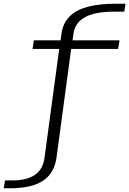

<svg xmlns="http://www.w3.org/2000/svg" viewBox="-135 -808 698 1036"><path d="M-115 208H-80Q-6 208 46.8 191Q99.5 174 130.2 137.8Q161 101.5 169.5 45.5L249 -544H502.5L510 -590.5H256.5L262.5 -634Q273 -688 326.2 -716.5Q379.5 -745 481 -745H535.5L542.5 -788H491Q403.5 -788 341.8 -772.2Q280 -756.5 244.2 -722.8Q208.5 -689 198 -635.5L192 -590.5H48L40.5 -544H184.5L105 44.5Q97 105 54 135.2Q11 165.5 -70.5 165.5H-108Z"/></svg>

Font: Anybody SemiExpanded Light
Style: Regular
Weight: 300
Width: 6
Version: Version 1.113;gftools[0.9.25]